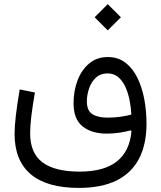

<svg xmlns="http://www.w3.org/2000/svg" viewBox="-20 -678 786 939"><path d="M442.9 -593.6 506.9 -529.4 571.2 -593.6 506.9 -657.7ZM622.3 -117.5Q598 -111.3 568.8 -107Q539.6 -102.7 506.1 -102.7Q459.2 -102.7 432 -119.6Q404.9 -136.5 404.9 -182Q404.9 -214.4 415.8 -245.9Q426.7 -277.4 449.1 -298.2Q471.4 -319 505.7 -319Q537.7 -319 559.5 -299.8Q581.3 -280.6 594.6 -250Q607.9 -219.3 614.4 -184.3Q620.9 -149.3 622.3 -117.5ZM507.5 -399Q453.1 -399 415.7 -367.2Q378.3 -335.5 359 -284Q339.7 -232.6 339.7 -172.7Q339.7 -95.5 383.8 -60Q427.9 -24.5 502.8 -24.5Q535.4 -24.5 565.6 -29.3Q595.8 -34 619.5 -40.6L622.9 -36Q614.5 61.1 551.9 111.2Q489.2 161.3 368.8 161.3Q248.8 161.3 188.1 116.3Q127.4 71.2 127.4 -26.5Q127.4 -60.4 133.1 -108.9Q138.8 -157.3 150.8 -225.6L76.4 -240.7Q63.8 -167.3 57.6 -113.7Q51.3 -60.1 51.3 -23.3Q51.3 107.4 130.5 174.2Q209.6 241 365.5 241Q476.9 241 550.5 204.4Q624 167.7 660.3 97.4Q696.5 27.2 696.5 -73.3Q696.5 -132.8 686.1 -190.6Q675.6 -248.4 652.9 -295.6Q630.3 -342.7 594.3 -370.8Q558.2 -399 507.5 -399Z"/></svg>

Font: Estedad-FD VF
Style: Regular
Weight: 100
Designer: Amin Abedi
Version: Version 7.3